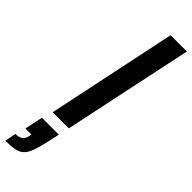

<svg xmlns="http://www.w3.org/2000/svg" viewBox="-435 -745 1035 1035"><g transform="rotate(45 83.0 -227.0)"><path d="M-21 0 135 -743H259L102 0ZM-93 289 -80 225Q-63 225 -50.5 220.5Q-38 216 -30 205.5Q-22 195 -19 177L-17 166H-63L-41 62H88L74 126Q62 180 50.5 212.5Q39 245 22 261.5Q5 278 -22.5 283.5Q-50 289 -93 289Z"/></g></svg>

Font: Saira UltraCondensed Black
Style: Italic
Weight: 900
Width: 1
Italic angle: -12°
Designer: Hector Gatti with collaboration of the Omnibus-Type team
Foundry: Omnibus-Type
Version: Version 1.101